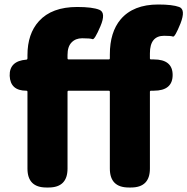

<svg xmlns="http://www.w3.org/2000/svg" viewBox="-20 -833 833 853"><path d="M186 0Q102 0 102 -84V-425Q102 -430 97 -430Q26 -430 23 -496Q21 -562 97 -568Q102 -568 102 -575V-588Q102 -683 153 -739Q210 -802 323 -802Q391 -802 421.5 -789.5Q452 -777 426 -716Q400 -655 391 -659Q382 -663 345 -663Q316 -663 298 -644.5Q280 -626 280 -589V-574Q280 -569 285 -569H463Q468 -569 468 -574V-591Q468 -690 516 -747Q572 -813 683 -813Q746 -813 776 -802Q806 -791 782 -729Q757 -667 748.5 -670.5Q740 -674 709 -674Q646 -674 646 -596V-574Q646 -569 651 -569H663Q747 -569 747 -500Q747 -430 663 -430H651Q646 -430 646 -425V-84Q646 0 562 0H552Q468 0 468 -84V-425Q468 -430 463 -430H285Q280 -430 280 -425V-84Q280 0 196 0Z"/></svg>

Font: Resource Han Rounded TW Heavy
Style: Regular
Weight: 900
Designer: Cyano Hao (round all glyphs); Ryoko NISHIZUKA 西塚涼子 (kana, bopomofo & ideographs); Paul D. Hunt (Latin, Greek & Cyrillic)
Foundry: Cyano Hao
Version: 0.990